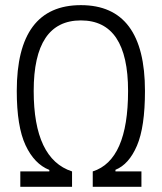

<svg xmlns="http://www.w3.org/2000/svg" viewBox="-20 -723 626 743"><path d="M58.6 0V-59.6H170.9V-65.4Q112.8 -88.4 78.9 -160.9Q44.9 -233.4 44.9 -371.1Q44.9 -703.1 293 -703.1Q541 -703.1 541 -371.1Q541 -231.4 510 -159.2Q479 -86.9 426.8 -65.9V-59.6H527.3V0H338.9V-59.6Q475.6 -103 475.6 -371.1Q475.6 -644 293 -644Q110.4 -644 110.4 -371.1Q110.4 -107.9 258.8 -59.6V0Z"/></svg>

Font: Cascadia Code NF Light
Style: Regular
Weight: 300
Monospace: yes
Designer: Aaron Bell
Foundry: Saja Typeworks
Version: Version 2404.023; ttfautohint (v1.8.4)